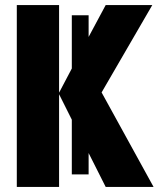

<svg xmlns="http://www.w3.org/2000/svg" viewBox="-20 -734 640 754"><path d="M212 -364 262 -264V-49H328V-133L395 0H583L379 -371L578 -714H395L328 -589V-674H262V-465L212 -370V-714H46V0H212Z"/></svg>

Font: Noto Sans Mono UI ExtraBold
Style: Regular
Weight: 800
Designer: Monotype Design team
Foundry: Monotype Imaging Inc.
Version: 1.000